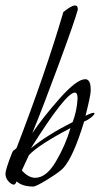

<svg xmlns="http://www.w3.org/2000/svg" viewBox="-22 -675 366 703"><path d="M39 -11Q34 1 29 1Q20 1 9 -11Q-2 -23 -2 -39Q-2 -54 22 -115Q25 -123 31.5 -127Q38 -131 39 -134Q147 -415 210 -631L218 -637Q225 -643 235.5 -649Q246 -655 253 -655Q263 -655 263 -640Q252 -599 193 -439Q134 -279 96 -187Q134 -244 196.5 -314.5Q259 -385 290 -385Q310 -385 310 -348V-341Q309 -321 291 -251Q313 -262 321 -262Q324 -262 324 -260Q324 -255 311.5 -245Q299 -235 286 -230Q247 -101 210 -60Q196 -45 153 -18.5Q110 8 100 8Q59 8 39 -11ZM236 -206Q118 -144 84 -107Q78 -95 69.5 -76Q61 -57 58 -51Q82 -24 107 -24Q148 -24 183.5 -85Q219 -146 236 -206ZM244 -228Q260 -270 262 -315Q262 -336 252 -336Q219 -336 91 -132Q151 -181 244 -228Z"/></svg>

Font: Bilbo Swash Caps
Style: Regular
Weight: 400
Designer: Robert E. Leuschke
Foundry: Robert E. Leuschke
Version: Version 1.002